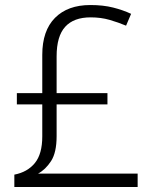

<svg xmlns="http://www.w3.org/2000/svg" viewBox="-20 -743 611 763"><path d="M339 -723Q390 -723 429.5 -713Q469 -703 501 -688L481 -641Q450 -654 415.5 -664Q381 -674 340 -674Q273 -674 239 -636.5Q205 -599 205 -519V-373H407V-328H205V-202Q205 -137 183 -103Q161 -69 131 -53H527V0H37V-49Q89 -59 118.5 -95Q148 -131 148 -201V-328H47V-373H148V-525Q148 -621 198.5 -672Q249 -723 339 -723Z"/></svg>

Font: Noto Sans Lao Light
Style: Regular
Weight: 300
Designer: Monotype Design Team
Foundry: Monotype Imaging Inc.
Version: Version 2.003; ttfautohint (v1.8.4.7-5d5b)